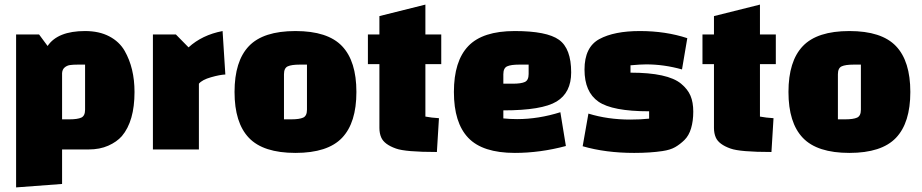

<svg xmlns="http://www.w3.org/2000/svg" viewBox="-20 -650 4009 835"><path d="M50 -500H150L187 -450Q231 -515 350 -515Q411 -515 455 -492Q499 -469 522 -429Q565 -354 565 -250Q565 -123 510 -58Q488 -33 451 -16.5Q414 0 365 0H250V150L50 165ZM250 -332V-131H281Q317 -131 333.5 -138.5Q350 -146 350 -173V-369H319Q297 -369 284 -367Q271 -365 261 -356.5Q251 -348 250 -332Z M645 -500H745L800 -444Q859 -498 948 -515L960 -326Q936 -325 897.5 -314Q859 -303 845 -286V0H645Z M1062.5 -50.5Q1000 -116 1000 -250Q1000 -384 1062.5 -449.5Q1125 -515 1265 -515Q1405 -515 1467.5 -449.5Q1530 -384 1530 -250Q1530 -116 1467.5 -50.5Q1405 15 1265 15Q1125 15 1062.5 -50.5ZM1215 -327V-131H1246Q1282 -131 1298.5 -138.5Q1315 -146 1315 -173V-369H1284Q1248 -369 1231.5 -361.5Q1215 -354 1215 -327Z M1580 -371V-500H1630V-580L1830 -630V-500H1899V-371H1830V-143Q1856 -138 1889 -136L1880 11Q1743 11 1702 -4Q1651 -22 1638 -52Q1630 -70 1630 -94V-371Z M2169 -170V-135Q2199 -132 2229 -132Q2322 -132 2417 -162L2441 -15Q2329 15 2219 15Q2079 15 2016.5 -50.5Q1954 -116 1954 -250Q1954 -384 2016.5 -449.5Q2079 -515 2218.5 -515Q2358 -515 2411 -477Q2464 -439 2464 -335Q2464 -247 2400.5 -208.5Q2337 -170 2169 -170ZM2169 -327V-286H2210Q2246 -286 2262.5 -293.5Q2279 -301 2279 -328V-369H2238Q2202 -369 2185.5 -361.5Q2169 -354 2169 -327Z M2969 -484 2946 -348Q2868 -370 2790 -370Q2766 -370 2722 -366V-334Q2884 -334 2942 -286Q2971 -262 2983 -233.5Q2995 -205 2995 -164.5Q2995 -124 2985.5 -92Q2976 -60 2956.5 -41Q2937 -22 2916 -10Q2895 2 2861 7Q2808 15 2738 15Q2614 15 2514 -14L2539 -156Q2623 -130 2721 -130Q2766 -130 2803 -134V-166Q2643 -166 2582.5 -208Q2522 -250 2522 -347.5Q2522 -445 2586.5 -480Q2651 -515 2763 -515Q2875 -515 2969 -484Z M3035 -371V-500H3085V-580L3285 -630V-500H3354V-371H3285V-143Q3311 -138 3344 -136L3335 11Q3198 11 3157 -4Q3106 -22 3093 -52Q3085 -70 3085 -94V-371Z M3471.5 -50.5Q3409 -116 3409 -250Q3409 -384 3471.5 -449.5Q3534 -515 3674 -515Q3814 -515 3876.5 -449.5Q3939 -384 3939 -250Q3939 -116 3876.5 -50.5Q3814 15 3674 15Q3534 15 3471.5 -50.5ZM3624 -327V-131H3655Q3691 -131 3707.5 -138.5Q3724 -146 3724 -173V-369H3693Q3657 -369 3640.5 -361.5Q3624 -354 3624 -327Z"/></svg>

Font: Myanmar Thuriya
Style: Regular
Weight: 400
Designer: Danh Hong
Foundry: Google Inc.
Version: Version 2.00 November 23, 2015